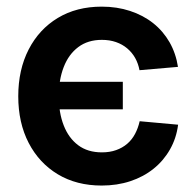

<svg xmlns="http://www.w3.org/2000/svg" viewBox="-20 -559 602 590"><path d="M292.5 11.2Q215.3 11.2 157.7 -23.4Q100.1 -58.1 68.1 -119.9Q36.1 -181.6 36.1 -263.2Q36.1 -344.7 68.1 -407Q100.1 -469.2 157.7 -503.9Q215.3 -538.6 292.5 -538.6Q339.4 -538.6 379.6 -525.4Q419.9 -512.2 450.7 -487.8Q481.4 -463.4 501 -429.2Q520.5 -395 526.9 -353.5L408.7 -343.3Q404.8 -363.8 395.3 -380.9Q385.7 -397.9 370.8 -410.4Q356 -422.9 336.4 -429.7Q316.9 -436.5 293 -436.5Q250 -436.5 220.5 -414.3Q190.9 -392.1 175.8 -353Q160.6 -314 160.6 -263.2Q160.6 -212.4 175.8 -173.6Q190.9 -134.8 220.2 -112.8Q249.5 -90.8 293 -90.8Q317.4 -90.8 336.7 -97.7Q356 -104.5 370.6 -116.9Q385.3 -129.4 394.8 -147.2Q404.3 -165 409.2 -186.5L527.3 -175.8Q522 -134.3 502.4 -99.9Q482.9 -65.4 451.9 -40.5Q420.9 -15.6 380.4 -2.2Q339.8 11.2 292.5 11.2ZM147.5 -223.1V-307.6H357.4V-223.1Z"/></svg>

Font: Inter 24pt SemiBold
Style: Regular
Weight: 600
Designer: Rasmus Andersson
Foundry: rsms
Version: Version 4.001;git-66647c0bb